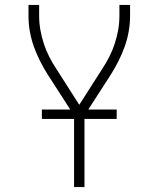

<svg xmlns="http://www.w3.org/2000/svg" viewBox="-20 -755 640 775"><path d="M279 0V-289L172 -455Q155 -482 141 -510Q127 -538 116.5 -567.5Q106 -597 100.5 -628Q95 -659 95 -691V-735H138V-691Q138 -662 143 -634Q148 -606 157 -578.5Q166 -551 179 -525.5Q192 -500 208 -476L300 -332L392 -476Q408 -500 421 -525.5Q434 -551 443 -578.5Q452 -606 457 -634Q462 -662 462 -691V-735H505V-691Q505 -659 499.5 -628Q494 -597 483.5 -567.5Q473 -538 459 -510Q445 -482 428 -455L321 -289V0ZM149 -275V-313H451V-275Z"/></svg>

Font: Zed Sans Extralight Extended
Style: Regular
Weight: 200
Width: 7
Designer: Belleve Invis
Foundry: Belleve Invis
Version: Version 1.0.0; ttfautohint (v1.8.4)